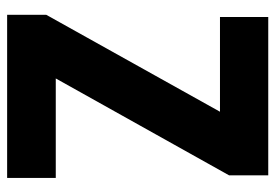

<svg xmlns="http://www.w3.org/2000/svg" viewBox="-134 -620 754 525"><g transform="rotate(90 242.5 -357.0)"><path d="M466 0H20V-107L285 -582H26V-714H459V-607L194 -133H466Z"/></g></svg>

Font: Noto Sans Telugu Condensed ExtraBold
Style: Regular
Weight: 800
Width: 3
Designer: Jelle Bosma - Monotype Design Team
Foundry: Monotype Imaging Inc.
Version: Version 2.005; ttfautohint (v1.8.4.7-5d5b)